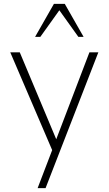

<svg xmlns="http://www.w3.org/2000/svg" viewBox="-20 -770 560 990"><path d="M82 -500H33L249 4L174 200H215L487 -500H441L270 -52ZM161 -580H188L286 -717L384 -580H411L314 -750H258Z"/></svg>

Font: Perun ExtraLight
Style: Regular
Weight: 200
Foundry: Copyright (c) Stefan Peev, Context Ltd, 2016
Version: Version 1.089